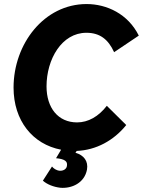

<svg xmlns="http://www.w3.org/2000/svg" viewBox="-20 -730 706 949"><path d="M278 198C335 203 398 174 410 108C417 67 395 37 353 25L359 16C455 12 542 -35 604 -112L508 -207C467 -154 416 -125 361 -125C267 -125 210 -197 210 -303C210 -437 285 -568 407 -568C473 -568 515 -536 544 -472L666 -554C613 -661 508 -710 408 -710C198 -710 47 -513 47 -297C47 -134 141 -17 282 10L257 52C301 56 314 68 311 88C310 105 294 115 275 114C257 112 244 102 237 93L192 163C212 181 244 194 278 198Z"/></svg>

Font: Fixel Text 20240404
Style: Bold Italic
Weight: 700
Width: 4
Italic angle: -10°
Designer: AlfaBravo + MacPaw
Foundry: Kyrylo Tkachov, Marchela Mozhyna, Serhii Makarenko, Maria Weinstein, Zakhar Kryvoshyya
Version: Version 1.211;Glyphs 3.2 (3225)